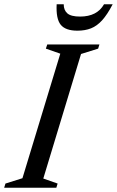

<svg xmlns="http://www.w3.org/2000/svg" viewBox="-40 -878 548 898"><path d="M242 -627 174.5 -650.5 181 -670H425L419 -650.5L339 -625.5L162.5 -43L229.5 -19.5L223.5 0H-20.5L-14.5 -19.5L65 -44.5ZM334.5 -800.5Q414 -800.5 446.5 -858H487Q462 -810 437.8 -783.2Q413.5 -756.5 385.8 -745.5Q358 -734.5 322 -734.5Q266.5 -734.5 244 -762.2Q221.5 -790 225 -858H258Q258 -830.5 275 -815.5Q292 -800.5 334.5 -800.5Z"/></svg>

Font: Newsreader Text Medium
Style: Italic
Weight: 500
Italic angle: -17°
Designer: Hugues Gentile
Foundry: Production Type
Version: Version 1.001